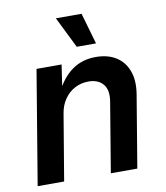

<svg xmlns="http://www.w3.org/2000/svg" viewBox="-85 -835 782 906"><g transform="rotate(-10 306.0 -382.5)"><path d="M201.7 -315.4 148.9 0H22L112.8 -545.9H232.9L212.9 -411.1L201.7 -415Q235.8 -484.9 284.2 -518.8Q332.5 -552.7 397 -552.7Q455.1 -552.7 494.6 -527.6Q534.2 -502.4 551 -455.6Q567.9 -408.7 556.6 -342.8L499.5 0H372.6L427.7 -331.5Q437.5 -387.2 413.8 -416Q390.1 -444.8 343.3 -444.8Q308.1 -444.8 278.3 -429.2Q248.5 -413.6 228.3 -384.5Q208 -355.5 201.7 -315.4ZM317.9 -615.7 244.1 -765.1H367.2L410.2 -615.7Z"/></g></svg>

Font: Inter SemiBold
Style: Italic
Weight: 600
Italic angle: -9.3988°
Designer: Rasmus Andersson
Foundry: rsms
Version: Version 4.001;git-66647c0bb